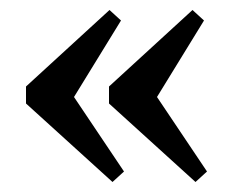

<svg xmlns="http://www.w3.org/2000/svg" viewBox="-20 -428 466 384"><path d="M205 -64 32 -221V-255L199 -408L222 -387L128 -234L228 -85ZM371 -64 198 -221V-255L365 -408L388 -387L294 -234L394 -85Z"/></svg>

Font: Justus
Style: Oldstyle
Weight: 500
Version: Version 001.000